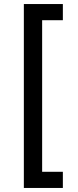

<svg xmlns="http://www.w3.org/2000/svg" viewBox="-20 -820 386 950"><path d="M98 110V-800H291V-720H188.5V30H291V110Z"/></svg>

Font: Geologica Thin Cursive
Style: Regular
Weight: 400
Version: Version 1.010;gftools[0.9.28]